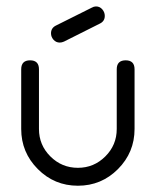

<svg xmlns="http://www.w3.org/2000/svg" viewBox="-20 -592 496 612"><path d="M314 -541.3Q314 -524.4 298.3 -516.8L184.1 -459.5Q177 -456.3 170.4 -456.3Q158.7 -456.3 150.6 -465.3Q142.6 -474.4 142.6 -485.8Q142.6 -502.7 158.2 -510.5L272.5 -567.6Q279.3 -571.5 285.9 -571.5Q298.1 -571.5 306 -562.3Q314 -553 314 -541.3ZM408.9 -180.9Q408.9 -106.2 356.1 -53.1Q303.2 0 228.3 0Q153.3 0 100.5 -53.1Q47.6 -106.2 47.6 -180.9V-371.1Q47.6 -399.7 75.9 -399.7Q104.2 -399.7 104.2 -371.1V-180.9Q104.2 -129.6 140.6 -93.4Q177 -57.1 228.3 -57.1Q279.3 -57.1 315.7 -93.4Q352.1 -129.6 352.1 -180.9V-371.1Q352.1 -399.7 380.6 -399.7Q408.9 -399.7 408.9 -371.1Z"/></svg>

Font: EnergyBar
Style: Regular
Weight: 400
Italic angle: -10°
Version: 1.0 2000-03-28